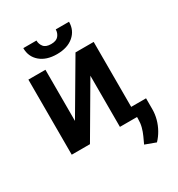

<svg xmlns="http://www.w3.org/2000/svg" viewBox="-215 -870 1117 1208"><g transform="rotate(-30 344.0 -266.0)"><path d="M190 -174 408.4 -545.5H540.5V0H416.2V-371.8L198.5 0H66.1V-545.5H190ZM373.2 -733H469.5Q469.5 -670.8 424.5 -632.3Q379.6 -593.8 302.9 -593.8Q226.9 -593.8 182 -632.3Q137.1 -670.8 137.4 -733H233Q233 -707.4 248.8 -687.3Q264.6 -667.3 302.9 -667.3Q340.6 -667.3 356.7 -687.1Q372.9 -707 373.2 -733ZM648.4 -73.5V5Q648.4 41.5 638.8 76.7Q629.3 111.9 611.5 143.6Q593.8 175.4 569.2 201L492.2 172.6Q503.6 148.1 514.7 123.8Q525.9 99.4 533.2 72.1Q540.5 44.7 540.5 11.7V-73.5Z"/></g></svg>

Font: InterMG SemiBold
Style: Regular
Weight: 600
Designer: Rasmus Andersson
Foundry: rsms
Version: Version 3.019;December 26, 2023;FontCreator 15.0.0.2955 64-b